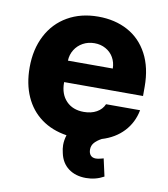

<svg xmlns="http://www.w3.org/2000/svg" viewBox="-81 -605 744 852"><g transform="rotate(10 291.0 -179.5)"><path d="M243.2 86.9Q238.3 67.4 238.3 50.8Q238.3 28.8 245.6 5.9Q178.7 -4.4 130.9 -39.6Q83 -74.7 57.6 -131.6Q32.2 -188.5 32.2 -262.7Q32.2 -344.2 64.5 -406.5Q96.7 -468.8 156 -502.9Q215.3 -537.1 293.9 -537.1Q369.1 -537.1 427 -505.9Q484.9 -474.6 517.3 -413.6Q549.8 -352.5 549.8 -266.6V-224.6H194.3V-221.7Q194.3 -170.4 223.6 -139.9Q252.9 -109.4 302.7 -109.4Q335.9 -109.4 360.1 -122.8Q384.3 -136.2 394.5 -160.2H547.9Q537.1 -103.5 499.5 -63.2Q461.9 -22.9 402.3 -4.9Q380.9 6.8 370.1 19.8Q359.4 32.7 359.4 49.8Q359.4 66.4 367.7 75.7Q376 85 391.6 85Q400.4 85 413.8 81.5Q427.2 78.1 425.8 78.1L443.4 157.2Q406.2 177.7 363.3 177.7Q315.9 177.7 284.2 154.1Q252.4 130.4 243.2 86.9ZM396.5 -321.3Q396 -349.1 383.3 -371.1Q370.6 -393.1 348.1 -405.5Q325.7 -418 297.9 -418Q269 -418 245.8 -405.3Q222.7 -392.6 209 -370.6Q195.3 -348.6 194.3 -321.3Z"/></g></svg>

Font: Pretendard ExtraBold
Style: Regular
Weight: 800
Designer: Base glyphs from Inter by Rasmus Andersson; Hangeul glyphs from Noto Sans CJK(Source Han Sans) by Jang Soo-young and Kan
Foundry: Kil Hyung-jin
Version: Version 1.309